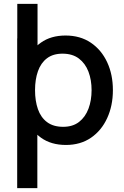

<svg xmlns="http://www.w3.org/2000/svg" viewBox="-20 -740 648 1000"><path d="M70 -418.5V-720H175.5V-418.5ZM323.5 15Q246 15 193.5 -22.8Q141 -60.5 114 -125Q87 -189.5 87 -270.5Q87 -351.5 113.8 -416Q140.5 -480.5 192.8 -517.8Q245 -555 321.5 -555Q397.5 -555 452.8 -517.8Q508 -480.5 538 -416.2Q568 -352 568 -270.5Q568 -189.5 538.2 -124.8Q508.5 -60 453.8 -22.5Q399 15 323.5 15ZM69.5 240V-540H162.5V-151.5H174.5V240ZM309 -79.5Q359 -79.5 391.8 -105Q424.5 -130.5 440.8 -173.8Q457 -217 457 -270.5Q457 -323.5 440.8 -366.5Q424.5 -409.5 391 -435Q357.5 -460.5 305.5 -460.5Q256.5 -460.5 224.8 -436.5Q193 -412.5 177.8 -369.5Q162.5 -326.5 162.5 -270.5Q162.5 -214.5 177.5 -171.5Q192.5 -128.5 225 -104Q257.5 -79.5 309 -79.5Z"/></svg>

Font: Manrope ExtraLight SemiBold
Style: Regular
Weight: 600
Version: Version 4.504